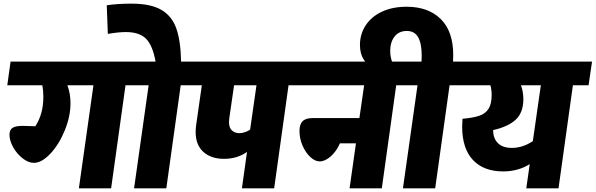

<svg xmlns="http://www.w3.org/2000/svg" viewBox="-20 -1034 3270 1054"><path d="M755 -566H669L590 0H413L493 -566H350Q367 -520 367 -467Q367 -395 335.5 -318Q304 -241 256.5 -190.5Q209 -140 166 -140Q136 -140 104.5 -164.5Q73 -189 52.5 -225.5Q32 -262 32 -295Q32 -320 48 -331.5Q64 -343 104 -343L174 -341Q218 -408 218 -503Q218 -537 212 -566H20L38 -696H774Z M1058 -566H972L893 0H716L796 -566H710L728 -696H834Q818 -785 781.5 -821.5Q745 -858 671 -858Q631 -858 572 -848L566 -1005Q624 -1014 702 -1014Q807 -1014 865.5 -980Q924 -946 948 -877.5Q972 -809 974 -696H1077Z M1650 -566H1564L1485 0H1308L1336 -200Q1282 -162 1210 -162Q1139 -162 1096.5 -200Q1054 -238 1054 -310Q1054 -328 1057 -349L1088 -566H1014L1032 -696H1669ZM1353 -322 1388 -566H1265L1239 -387Q1237 -371 1237 -365Q1237 -333 1253 -318Q1269 -303 1294 -303Q1322 -303 1353 -322Z M2241 -566H2155L2076 0H1899L1934 -247H1846Q1826 -202 1795 -175Q1764 -148 1735 -148Q1709 -148 1683 -172.5Q1657 -197 1640.5 -235.5Q1624 -274 1624 -315Q1624 -352 1641.5 -369Q1659 -386 1698 -386H1953L1979 -566H1606L1624 -696H2260Z M2534 -566H2448L2369 0H2192L2272 -566H2186L2204 -696H2294Q2295 -706 2295 -728Q2295 -795 2275.5 -829.5Q2256 -864 2213 -864Q2170 -864 2146 -833.5Q2122 -803 2122 -754Q2122 -715 2139 -678L2022 -662Q1994 -679 1975 -710Q1956 -741 1956 -787Q1956 -847 1987.5 -895Q2019 -943 2077 -970Q2135 -997 2212 -997Q2331 -997 2399.5 -929.5Q2468 -862 2468 -732Q2468 -709 2467 -696H2553Z M3211 -566H3125L3046 0H2869L2888 -133Q2824 -93 2742 -93Q2635 -93 2576 -156Q2517 -219 2517 -340Q2517 -354 2519 -382Q2577 -387 2611 -398.5Q2645 -410 2662 -437Q2679 -464 2679 -512Q2679 -541 2672 -566H2490L2508 -696H3230ZM2949 -566H2840Q2853 -529 2853 -490Q2853 -416 2811 -377Q2769 -338 2687 -320Q2687 -298 2693 -281Q2703 -252 2727.5 -237Q2752 -222 2789 -222Q2849 -222 2905 -259Z"/></svg>

Font: FiraGO Heavy
Style: Italic
Weight: 900
Italic angle: -8°
Designer: bBox Type GmbH
Foundry: bBox Type GmbH
Version: Version 1.001